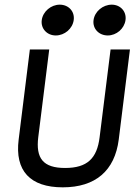

<svg xmlns="http://www.w3.org/2000/svg" viewBox="-20 -792 577 823"><path d="M442 -640C479 -640 513 -669 518 -706C523 -743 496 -772 459 -772C421 -772 386 -743 381 -706C376 -669 404 -640 442 -640ZM219 -640C257 -640 291 -669 296 -706C301 -743 274 -772 236 -772C199 -772 164 -743 159 -706C154 -669 182 -640 219 -640ZM407 -204C396 -113 354 -72 259 -72C164 -72 133 -114 144 -204L191 -580H108L60 -194C43 -60 109 11 249 11C389 11 472 -60 489 -194L537 -580H454Z"/></svg>

Font: Charger
Style: BdIt
Weight: 400
Designer: Jasper
Foundry: Cannot Into Space Fonts
Version: Version 0.98